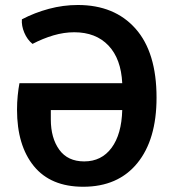

<svg xmlns="http://www.w3.org/2000/svg" viewBox="-20 -716 676 750"><path d="M591.5 -334.5Q591.5 -170.5 516.2 -78.5Q441 13.5 305 13.5Q178 13.5 112.2 -67.2Q46.5 -148 46.5 -287.5Q46.5 -315.5 49.2 -342.8Q52 -370 56 -391H457.5Q453 -486 403.8 -538Q354.5 -590 270 -590Q230 -590 188.5 -577.8Q147 -565.5 107 -544.5Q86.5 -561 75 -588.2Q63.5 -615.5 65.5 -640.5Q115 -666.5 171 -681.5Q227 -696.5 284 -696.5Q427.5 -696.5 509.5 -604Q591.5 -511.5 591.5 -334.5ZM309 -85.5Q376.5 -85.5 415.8 -138.5Q455 -191.5 457.5 -286H178.5V-249.5Q178.5 -177 211.5 -131.2Q244.5 -85.5 309 -85.5Z"/></svg>

Font: Signika Negative SC SemiBold
Style: Regular
Weight: 600
Designer: Anna Giedryś
Foundry: Anna Giedryś
Version: Version 2.000; ttfautohint (v1.8.3) -l 8 -r 50 -G 200 -x 9 -